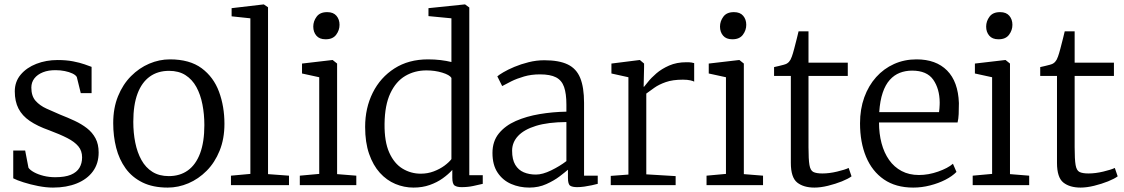

<svg xmlns="http://www.w3.org/2000/svg" viewBox="-20 -839 5094 870"><path d="M94 -157 109 -79Q116 -68.5 134.2 -58.5Q152.5 -48.5 177.5 -42.2Q202.5 -36 230 -36Q274.5 -36 301.2 -47.2Q328 -58.5 340 -78.8Q352 -99 352 -126Q352 -155.5 335 -176Q318 -196.5 284.8 -213.5Q251.5 -230.5 202 -249Q149.5 -267.5 115 -291Q80.5 -314.5 63.8 -347Q47 -379.5 47 -425Q47 -469 73.8 -500.8Q100.5 -532.5 144.8 -549.8Q189 -567 241 -567Q280.5 -567 311.2 -561Q342 -555 363.2 -547.5Q384.5 -540 395 -536V-417H346L328 -490Q323 -499 308.2 -506Q293.5 -513 273.5 -517Q253.5 -521 233 -521Q199.5 -521.5 174.5 -511.5Q149.5 -501.5 135.8 -483.8Q122 -466 122 -442Q122 -404 141.2 -382.2Q160.5 -360.5 190.8 -346.8Q221 -333 254 -319Q287.5 -306 318.5 -291.5Q349.5 -277 374 -258Q398.5 -239 412.8 -212.2Q427 -185.5 427 -148Q427 -98 401 -62.5Q375 -27 328.2 -8Q281.5 11 220 11Q189 11 153.2 4Q117.5 -3 86.8 -12.8Q56 -22.5 40 -31V-157Z M493 -281Q493 -349.5 514.8 -403Q536.5 -456.5 573.5 -493.8Q610.5 -531 656.2 -550.5Q702 -570 750 -570Q839.5 -570 893.8 -529.8Q948 -489.5 972.5 -423Q997 -356.5 997 -278Q997 -210 975.2 -156.2Q953.5 -102.5 916.5 -65.2Q879.5 -28 833.8 -8.5Q788 11 740 11Q673 11 625.8 -12.2Q578.5 -35.5 549.2 -76Q520 -116.5 506.5 -169.2Q493 -222 493 -281ZM745 -41Q795.5 -41 831.5 -67Q867.5 -93 886.8 -144.5Q906 -196 906 -272Q906 -321.5 897.2 -366Q888.5 -410.5 869.8 -444.8Q851 -479 820.5 -498.5Q790 -518 746 -518Q695 -518 658.8 -492Q622.5 -466 603.2 -414.8Q584 -363.5 584 -287Q584 -237 593 -192.5Q602 -148 621 -113.8Q640 -79.5 670.8 -60.2Q701.5 -41 745 -41Z M1114.5 -51V-756L1029.5 -765V-802L1174.5 -819H1175.5L1194.5 -806V-50L1289.5 -43V0H1026.5V-43Z M1426.5 -51V-489L1348.5 -506V-551L1485.5 -567H1487.5L1507.5 -551V-50L1594.5 -43V0H1338.5V-43ZM1455 -661Q1427.5 -661 1413.5 -677.5Q1399.5 -694 1399.5 -718.5Q1399.5 -743 1414.8 -763.5Q1430 -784 1462 -784H1463Q1490.5 -784 1504.5 -767.5Q1518.5 -751 1518.5 -726.5Q1518.5 -702 1503.2 -681.5Q1488 -661 1456 -661Z M1853.5 11Q1811 11 1771.5 -5.5Q1732 -22 1701.2 -56Q1670.5 -90 1652.5 -141.8Q1634.5 -193.5 1634.5 -264Q1634.5 -349.5 1669 -418.8Q1703.5 -488 1767.5 -529Q1831.5 -570 1919.5 -570Q1949 -570 1976 -566.8Q2003 -563.5 2025.5 -558V-756L1921.5 -766V-802L2085.5 -819H2087.5L2106.5 -805V-45H2167.5V-6Q2148 -1.5 2124 3.8Q2100 9 2071.5 9Q2051.5 9 2040.5 2Q2029.5 -5 2029.5 -34V-69Q2012 -49.5 1986.2 -31Q1960.5 -12.5 1927.2 -0.8Q1894 11 1853.5 11ZM1886.5 -52Q1918 -52 1945.5 -62.5Q1973 -73 1993.8 -88.2Q2014.5 -103.5 2025.5 -118V-486Q2017.5 -499.5 1984.2 -509.8Q1951 -520 1912.5 -520Q1859 -520 1816.5 -495Q1774 -470 1748.8 -416.5Q1723.5 -363 1722.5 -278Q1721.5 -197 1744 -147.2Q1766.5 -97.5 1804.2 -74.8Q1842 -52 1886.5 -52Z M2211.5 -146Q2211.5 -198.5 2240.2 -234Q2269 -269.5 2317.2 -290.8Q2365.5 -312 2425 -322Q2484.5 -332 2546.5 -333V-365Q2546.5 -414.5 2536 -444.8Q2525.5 -475 2499.5 -488.5Q2473.5 -502 2426.5 -502Q2387.5 -502 2354.8 -492.5Q2322 -483 2296.8 -470.5Q2271.5 -458 2255.5 -449L2233.5 -493Q2240.5 -499.5 2260.8 -511.5Q2281 -523.5 2310.8 -536Q2340.5 -548.5 2375.5 -557.2Q2410.5 -566 2446.5 -566Q2513 -566 2552.5 -547Q2592 -528 2609.2 -485.5Q2626.5 -443 2626.5 -373V-43H2688.5V-6Q2677.5 -3 2661.5 0.5Q2645.5 4 2628 6.5Q2610.5 9 2595.5 9Q2574 9 2563.8 2.5Q2553.5 -4 2553.5 -33V-70Q2541 -59 2515.8 -39.8Q2490.5 -20.5 2455.5 -4.8Q2420.5 11 2378.5 11Q2334 11 2296 -5.5Q2258 -22 2234.8 -56.8Q2211.5 -91.5 2211.5 -146ZM2408.5 -48Q2438.5 -48 2477.5 -67Q2516.5 -86 2546.5 -109V-286Q2463.5 -285.5 2409 -268.8Q2354.5 -252 2327.5 -223Q2300.5 -194 2300.5 -156Q2300.5 -116 2314.8 -92.2Q2329 -68.5 2353.5 -58.2Q2378 -48 2408.5 -48Z M2747.5 0V-42L2827.5 -48V-489L2750.5 -506V-551L2877.5 -567H2879.5L2898.5 -551V-535L2896.5 -446H2898.5Q2903 -451 2916.8 -468.5Q2930.5 -486 2954.2 -506.5Q2978 -527 3012 -542Q3046 -557 3090.5 -557Q3105 -557 3112.8 -555.8Q3120.5 -554.5 3125.5 -553V-469Q3122.5 -471.5 3108.8 -474.8Q3095 -478 3074.5 -478Q3028 -478 2996.8 -467Q2965.5 -456 2944.8 -441.2Q2924 -426.5 2908.5 -415V-49L3041.5 -41V0Z M3269.5 -51V-489L3191.5 -506V-551L3328.5 -567H3330.5L3350.5 -551V-50L3437.5 -43V0H3181.5V-43ZM3298 -661Q3270.5 -661 3256.5 -677.5Q3242.5 -694 3242.5 -718.5Q3242.5 -743 3257.8 -763.5Q3273 -784 3305 -784H3306Q3333.5 -784 3347.5 -767.5Q3361.5 -751 3361.5 -726.5Q3361.5 -702 3346.2 -681.5Q3331 -661 3299 -661Z M3670.5 11Q3621 11 3592.2 -12Q3563.5 -35 3563.5 -101V-495H3487.5V-535Q3496.5 -537 3508.5 -539.8Q3520.5 -542.5 3531 -545.5Q3541.5 -548.5 3545.5 -551Q3551 -554.5 3554.8 -558.5Q3558.5 -562.5 3561.8 -568.2Q3565 -574 3568 -582.5Q3572.5 -594.5 3578.8 -618.5Q3585 -642.5 3590.8 -665.2Q3596.5 -688 3598.5 -697H3643.5V-555H3821.5V-495H3643.5V-172Q3643.5 -116.5 3647.8 -91.5Q3652 -66.5 3665.5 -59.8Q3679 -53 3706.5 -53Q3737.5 -53 3773.2 -61.5Q3809 -70 3825.5 -78L3838.5 -40Q3824 -29 3794.8 -17.2Q3765.5 -5.5 3731.8 2.8Q3698 11 3670.5 11Z M4118 11Q4039 11 3985.2 -26Q3931.5 -63 3904.2 -128.8Q3877 -194.5 3877 -280Q3877 -344.5 3896.2 -397.8Q3915.5 -451 3950 -489.5Q3984.5 -528 4031.2 -549Q4078 -570 4133 -570Q4221.5 -570 4271.5 -519.5Q4321.5 -469 4325 -372Q4325 -343.5 4324 -322Q4323 -300.5 4319 -284H3963Q3963 -233.5 3974.5 -190Q3986 -146.5 4008.8 -114.2Q4031.5 -82 4065.5 -64Q4099.5 -46 4144 -46Q4187 -46 4231 -61.5Q4275 -77 4298 -97L4314 -60Q4295 -40.5 4263.8 -24.5Q4232.5 -8.5 4194.5 1.2Q4156.5 11 4118 11ZM3964 -331H4235Q4236 -338 4236.8 -347.2Q4237.5 -356.5 4237.8 -364.5Q4238 -372.5 4238 -375Q4237.5 -436.5 4208.8 -477.8Q4180 -519 4113 -519Q4083 -519 4057.2 -509Q4031.5 -499 4011.8 -477Q3992 -455 3979.8 -419Q3967.5 -383 3964 -331Z M4475.5 -51V-489L4397.5 -506V-551L4534.5 -567H4536.5L4556.5 -551V-50L4643.5 -43V0H4387.5V-43ZM4504 -661Q4476.5 -661 4462.5 -677.5Q4448.5 -694 4448.5 -718.5Q4448.5 -743 4463.8 -763.5Q4479 -784 4511 -784H4512Q4539.5 -784 4553.5 -767.5Q4567.5 -751 4567.5 -726.5Q4567.5 -702 4552.2 -681.5Q4537 -661 4505 -661Z M4876.5 11Q4827 11 4798.2 -12Q4769.5 -35 4769.5 -101V-495H4693.5V-535Q4702.5 -537 4714.5 -539.8Q4726.5 -542.5 4737 -545.5Q4747.5 -548.5 4751.5 -551Q4757 -554.5 4760.8 -558.5Q4764.5 -562.5 4767.8 -568.2Q4771 -574 4774 -582.5Q4778.5 -594.5 4784.8 -618.5Q4791 -642.5 4796.8 -665.2Q4802.5 -688 4804.5 -697H4849.5V-555H5027.5V-495H4849.5V-172Q4849.5 -116.5 4853.8 -91.5Q4858 -66.5 4871.5 -59.8Q4885 -53 4912.5 -53Q4943.5 -53 4979.2 -61.5Q5015 -70 5031.5 -78L5044.5 -40Q5030 -29 5000.8 -17.2Q4971.5 -5.5 4937.8 2.8Q4904 11 4876.5 11Z"/></svg>

Font: Merriweather 7pt Light
Style: Regular
Weight: 300
Designer: Eben Sorkin
Foundry: Eben Sorkin
Version: Version 2.200;gftools[0.9.31]